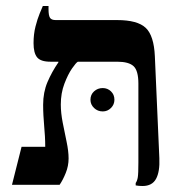

<svg xmlns="http://www.w3.org/2000/svg" viewBox="-20 -617 617 641"><path d="M456 4Q450 4 444 3.5Q438 3 433 2V-6Q438 -13 440 -25Q442 -37 442 -75V-338Q442 -381 426 -396Q410 -411 371 -411H148Q116 -411 104 -425.5Q92 -440 92 -473Q92 -503 98.5 -528.5Q105 -554 112.5 -572Q120 -590 123 -597H142V-586Q142 -565 147 -557.5Q152 -550 166 -550H371Q439 -550 466.5 -524Q494 -498 497 -429L512 -89Q514 -44 501 -20Q488 4 456 4ZM20 0 52 -127H131Q131 -145 130 -162Q129 -179 127.5 -196Q126 -213 125 -231Q124 -249 124 -267Q124 -309 138.5 -343Q153 -377 175 -409V-427H240V-411Q234 -408 220.5 -388.5Q207 -369 195 -337.5Q183 -306 183 -268Q183 -240 189.5 -207Q196 -174 202.5 -143Q209 -112 209 -88Q209 -63 199.5 -39.5Q190 -16 179 0ZM323 -245Q306 -245 294 -256.5Q282 -268 282 -284Q282 -301 294 -312Q306 -323 323 -323Q339 -323 350.5 -312Q362 -301 362 -284Q362 -268 350.5 -256.5Q339 -245 323 -245Z"/></svg>

Font: Frank Ruhl Libre Medium
Style: Regular
Weight: 500
Designer: Yanek Iontef
Foundry: Fontef
Version: Version 6.004